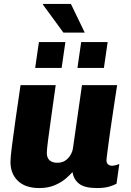

<svg xmlns="http://www.w3.org/2000/svg" viewBox="-20 -942 664 972"><path d="M179 10Q108 10 70.5 -26.5Q33 -63 33 -122Q33 -144 40 -199.5Q47 -255 58.5 -336Q70 -417 84 -511H262Q249 -419 239 -347.5Q229 -276 223 -230Q217 -184 217 -168Q217 -143 231 -130.5Q245 -118 270 -118Q293 -118 309.5 -128.5Q326 -139 337 -157.5Q348 -176 350 -196L395 -511H573Q566 -467 560 -426.5Q554 -386 548.5 -349.5Q543 -313 538.5 -281.5Q534 -250 530.5 -224Q527 -198 524.5 -178.5Q522 -159 520.5 -147Q519 -135 519 -131Q519 -116 527.5 -109.5Q536 -103 546 -103Q555 -103 565 -105.5Q575 -108 584 -112L570 -12Q556 -4 532 3Q508 10 471 10Q409 10 381 -11.5Q353 -33 347 -71Q335 -57 313 -38Q291 -19 257.5 -4.5Q224 10 179 10ZM301 -777 197 -919 199 -922H339L409 -777ZM158 -598 177 -729H311L292 -598ZM372 -598 391 -729H525L506 -598Z"/></svg>

Font: Chivo Medium ExtraBold
Style: Italic
Weight: 800
Italic angle: -8.05°
Version: Version 2.002